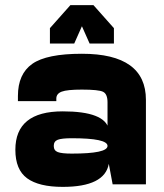

<svg xmlns="http://www.w3.org/2000/svg" viewBox="-20 -720 640 750"><path d="M50 -345V-325H200V-335Q200 -354 221 -362Q242 -370 300 -370Q365 -370 382.5 -361.5Q400 -353 400 -320V-220L550 -250V-330Q550 -510 300 -510Q162 -510 106 -470.5Q50 -431 50 -345ZM550 -250H400V-115L405 -80L420 0H550ZM40 -135Q40 -57 86 -23.5Q132 10 225 10Q389 10 405 -80L400 -150Q400 -120 260 -120Q221 -120 205.5 -126Q190 -132 190 -150Q190 -168 205.5 -174Q221 -180 260 -180Q400 -180 400 -150L405 -215Q390 -285 225 -285Q40 -285 40 -135ZM175 -550H270L310 -640V-700H255L175 -610ZM425 -550V-610L345 -700H290V-640L330 -550Z"/></svg>

Font: Millimetre
Style: Bold
Weight: 800
Designer: Jérémy Landes
Version: Version 1.0